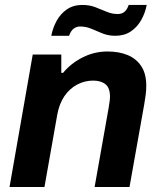

<svg xmlns="http://www.w3.org/2000/svg" viewBox="-20 -743 642 763"><path d="M17.9 0 110.1 -526.4H223.6V-453.5H230.6Q261.6 -491.1 308.2 -514.8Q354.9 -538.4 407.1 -538.4Q452.9 -538.4 487.2 -524.2Q521.6 -509.9 541.4 -480Q561.3 -450 561.3 -401.9Q561.3 -385 559 -366.7Q556.7 -348.4 553.1 -327.9L494.7 0H356L412 -315.7Q413.7 -327.7 415.4 -338.6Q417.1 -349.4 417.1 -358.9Q417.1 -393.5 399.2 -408.1Q381.3 -422.7 350.1 -422.7Q316.5 -422.7 286.6 -406.9Q256.7 -391.1 236.2 -361.3Q215.7 -331.4 207.7 -288.1L156.7 0ZM183.8 -600.8Q190 -632.9 205.4 -660.8Q220.8 -688.7 246.4 -706.1Q272 -723.4 306.9 -723.4Q335.3 -723.4 358.5 -714.6Q381.8 -705.8 403.2 -696.6Q424.6 -687.3 448.5 -687.3Q463.6 -687.3 474.3 -695.7Q485 -704.1 491.4 -723.4H563Q557 -691.3 541.1 -663.2Q525.2 -635 499.6 -617.9Q474 -600.8 438.3 -600.8Q410.7 -600.8 387.8 -610Q365 -619.2 343.6 -628.4Q322.2 -637.7 298.3 -637.7Q284 -637.7 272.5 -628.9Q261 -620.1 254.6 -600.8Z"/></svg>

Font: Archivo Variable SemiBold
Style: Italic
Weight: 600
Italic angle: -10°
Designer: Hector Gatti
Foundry: Omnibus-Type
Version: Version 2.001